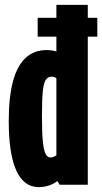

<svg xmlns="http://www.w3.org/2000/svg" viewBox="-20 -760 420 790"><path d="M135 -609.2V-686.8H380.4V-609.2ZM225.4 0 215.8 -15.2Q202.4 -3.8 181.6 3.1Q160.8 10 139.6 10Q78 10 47 -58.4Q16 -126.8 16 -262Q16 -360 33.3 -424.8Q50.6 -489.6 85.4 -521.8Q120.2 -554 172 -554Q181.2 -554 192.2 -552.5Q203.2 -551 212 -548.4V-740H341.2V0ZM212 -121V-438Q205.4 -442.6 201.3 -443.6Q197.2 -444.6 192.4 -444.6Q176.8 -444.6 168.1 -431Q159.4 -417.4 156 -382.5Q152.6 -347.6 152.6 -282Q152.6 -218.4 156 -181.1Q159.4 -143.8 167.1 -127.9Q174.8 -112 186.8 -112Q191.8 -112 196 -113.1Q200.2 -114.2 204.3 -116.4Q208.4 -118.6 212 -121Z"/></svg>

Font: Georama ExtraCondensed Thin
Style: Regular
Weight: 100
Width: 2
Designer: Jean-Baptiste Levee
Foundry: Production Type
Version: Version 1.001